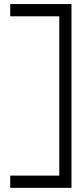

<svg xmlns="http://www.w3.org/2000/svg" viewBox="-20 -907 398 935"><path d="M328.1 7.8H29.8V-51.8H268.6V-827.6H29.8V-887.2H328.1Z"/></svg>

Font: Ignotum
Style: Regular
Weight: 400
Designer: GGBot
Version: 0.10